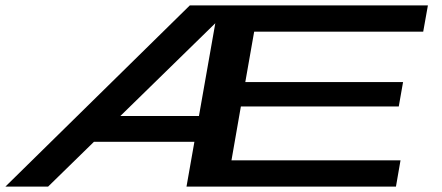

<svg xmlns="http://www.w3.org/2000/svg" viewBox="-22 -695 1647 715"><path d="M-2 0H157L810.5 -638.5L817.5 -675H685ZM251.5 -167H717L734 -263H307.5ZM672.5 0H1452.5L1469.5 -98H840L875 -298.5H1463L1479 -389.5H891.5L924.5 -577H1554L1571.5 -675H791.5Z"/></svg>

Font: Anybody ExtraExpanded Medium
Style: Italic
Weight: 500
Width: 8
Italic angle: -10°
Version: Version 1.113;gftools[0.9.25]